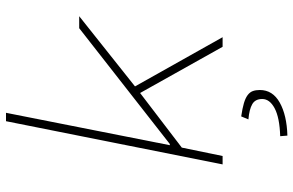

<svg xmlns="http://www.w3.org/2000/svg" viewBox="-189 -573 978 640"><g transform="rotate(-90 300.0 -253.0)"><path d="M72 0 216 -722H244L136 -176H140L526 -478H566L332 -292L496 0H464L310 -275L128 -136L100 0ZM168 216 166 192Q228 190 259 173.5Q290 157 290 132Q290 109 273 99Q256 89 222 86L232 62Q259 66 276 71Q293 76 303 83.5Q313 91 316.5 101Q320 111 320 124Q320 167 278 190.5Q236 214 168 216Z"/></g></svg>

Font: Source Code Pro ExtraLight
Style: Italic
Weight: 200
Italic angle: -11°
Monospace: yes
Designer: Paul D. Hunt, Teo Tuominen
Foundry: Adobe Systems Incorporated
Version: Version 1.050;PS 1.000;hotconv 16.6.51;makeotf.lib2.5.65220